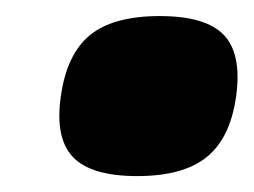

<svg xmlns="http://www.w3.org/2000/svg" viewBox="-20 -374 316 239"><path d="M273.9 -253.9Q266.6 -202.1 237.3 -178.5Q208 -154.8 150.9 -154.8Q93.3 -154.8 70.8 -178.5Q48.3 -202.1 55.7 -253.9Q63 -306.6 92 -330.3Q121.1 -354 178.7 -354Q236.3 -354 258.8 -330.3Q281.2 -306.6 273.9 -253.9Z"/></svg>

Font: Fivo Sans Black
Style: Regular
Weight: 900
Designer: Alexander Slobzheninov
Foundry: Alexander Slobzheninov
Version: 1.0